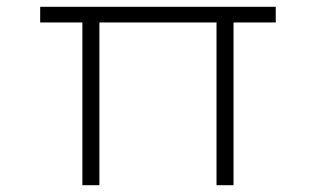

<svg xmlns="http://www.w3.org/2000/svg" viewBox="-20 -544 928 564"><path d="M222 0V-513L239 -478H98V-524H790V-478H649L666 -513V0H616V-492L630 -478H259L272 -491V0Z"/></svg>

Font: Lexend Peta ExtraLight
Style: Regular
Weight: 250
Version: Version 1.007